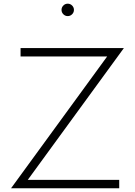

<svg xmlns="http://www.w3.org/2000/svg" viewBox="-20 -1007 722 1027"><path d="M39.1 0 553.2 -705H90V-750H642.7L128.6 -45H617.7V0ZM342.3 -920.9Q328.6 -920.9 318.9 -930.7Q309.1 -940.5 309.1 -954.1Q309.1 -967.7 318.9 -977.5Q328.6 -987.3 342.3 -987.3Q355.9 -987.3 365.7 -977.5Q375.5 -967.7 375.5 -954.1Q375.5 -940.5 365.7 -930.7Q355.9 -920.9 342.3 -920.9Z"/></svg>

Font: Spartan Light
Style: Regular
Weight: 300
Designer: Matt Bailey, Mirko Velimirovic
Foundry: Matt Bailey
Version: Version 1.005